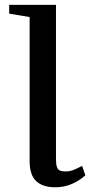

<svg xmlns="http://www.w3.org/2000/svg" viewBox="-20 -763 384 794"><path d="M209 11.5Q157 11.5 129.8 -13.8Q102.5 -39 102.5 -98V-692.5L18 -706.5V-743H211.5V-106Q211.5 -83.5 215.5 -72.2Q219.5 -61 228.2 -57.5Q237 -54 250.5 -54Q269.5 -54 285.5 -60.8Q301.5 -67.5 319.5 -77L333 -38Q308 -15.5 276.5 -2Q245 11.5 209 11.5Z"/></svg>

Font: Merriweather 72pt
Style: Regular
Weight: 400
Version: Version 2.100